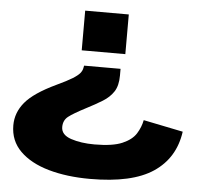

<svg xmlns="http://www.w3.org/2000/svg" viewBox="-52 -567 865 829"><g transform="rotate(5 381.0 -153.0)"><path d="M473 -514V-342H284V-514ZM458 -277V-248Q458 -204 441 -178Q424 -152 394 -133.5Q364 -115 325 -95Q271 -67 250 -50.5Q229 -34 229 -5Q229 29 272 43.5Q315 58 374 58Q453 58 494.5 40Q536 22 553.5 -6Q571 -34 577 -65L749 -30Q733 85 641.5 146.5Q550 208 368 208Q267 208 188 185.5Q109 163 63.5 118Q18 73 18 6Q18 -49 55.5 -94Q93 -139 188 -184Q233 -205 255.5 -219Q278 -233 287 -244Q296 -255 298 -267L300 -277Z"/></g></svg>

Font: Special Gothic Expanded One
Style: Regular
Weight: 400
Designer: Alistair McCready
Foundry: Monolith
Version: Version 1.010; ttfautohint (v1.8.4.7-5d5b)